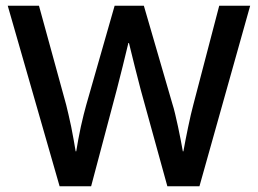

<svg xmlns="http://www.w3.org/2000/svg" viewBox="-20 -650 900 670"><path d="M116 -630 211 -284Q214 -271 219 -250.5Q224 -230 228.5 -207.5Q233 -185 237 -162.5Q241 -140 244 -122H246Q249 -140 253 -162.5Q257 -185 262 -207.5Q267 -230 272 -250Q277 -270 281 -284L380 -630H482L582 -286Q586 -274 591 -253Q596 -232 601 -209Q606 -186 610.5 -162.5Q615 -139 618 -122H620Q623 -140 627.5 -162Q632 -184 636.5 -206.5Q641 -229 646 -250Q651 -271 655 -286L745 -630H853L676 0H564L471 -337Q460 -379 450.5 -417Q441 -455 430 -500H428Q417 -455 408 -418Q399 -381 388 -339L298 0H188L7 -630Z"/></svg>

Font: Ek Mukta Medium
Style: Regular
Weight: 500
Designer: Girish Dalvi and Yashodeep Gholap
Foundry: Ek Type
Version: Version 2.538;PS 1.002;hotconv 16.6.51;makeotf.lib2.5.65220;